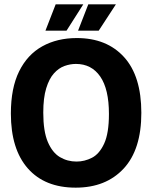

<svg xmlns="http://www.w3.org/2000/svg" viewBox="-20 -849 700 883"><path d="M328 14Q186 14 108 -74.5Q30 -163 30 -327Q30 -444 68 -521Q106 -598 174.5 -636Q243 -674 333 -674Q471 -674 550.5 -586.5Q630 -499 630 -330Q630 -161 548.5 -73.5Q467 14 328 14ZM332 -106Q369 -106 403 -123.5Q437 -141 459 -188.5Q481 -236 481 -325Q481 -439 441 -497Q401 -555 329 -555Q303 -555 276.5 -545.5Q250 -536 228 -511.5Q206 -487 192.5 -443Q179 -399 179 -331Q179 -245 200 -196Q221 -147 255.5 -126.5Q290 -106 332 -106ZM286 -708H189L236 -829H363ZM434 -708H339L386 -829H513Z"/></svg>

Font: Bricolage Grotesque 48pt Bricolage Grotesque 48pt Regular
Style: Bold
Weight: 700
Designer: Mathieu Triay
Foundry: Atelier Triay
Version: Version 1.000; ttfautohint (v1.8.4.7-5d5b);gftools[0.9.32]